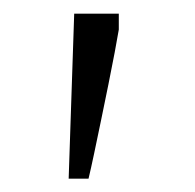

<svg xmlns="http://www.w3.org/2000/svg" viewBox="-20 -123 292 288"><path d="M83 145 91.3 -102.5H158.2V-78.6Q156.2 -66.4 152.1 -44.7Q147.9 -22.9 142.6 3.7Q137.2 30.3 131.6 57.4Q126 84.5 121.1 107.7Q116.2 130.9 112.8 145Z"/></svg>

Font: Comme ExtraLight
Style: Regular
Weight: 250
Version: Version 1.000;gftools[0.9.27]